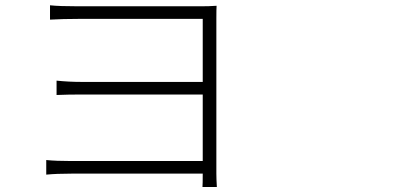

<svg xmlns="http://www.w3.org/2000/svg" viewBox="-20 -707 1540 744"><path d="M820.3 17.6H764.6Q765.6 5.9 765.6 -34.2H257.8Q198.2 -34.2 159.2 -30.3V-86.9Q196.3 -83 256.8 -83H765.6V-340.8H295.9Q244.1 -340.8 199.2 -338.9V-394.5Q248 -389.6 293.9 -389.6H765.6V-633.8H284.2Q223.6 -633.8 173.8 -630.9V-686.5Q209 -682.6 284.2 -682.6H757.8Q790 -682.6 819.3 -684.6Q818.4 -672.9 818.4 -636.7V-34.2Q818.4 -13.7 820.3 17.6Z"/></svg>

Font: Bpmf Zihi Sans Light
Style: Light
Weight: 300
Foundry: But Ko
Version: Version 1.320